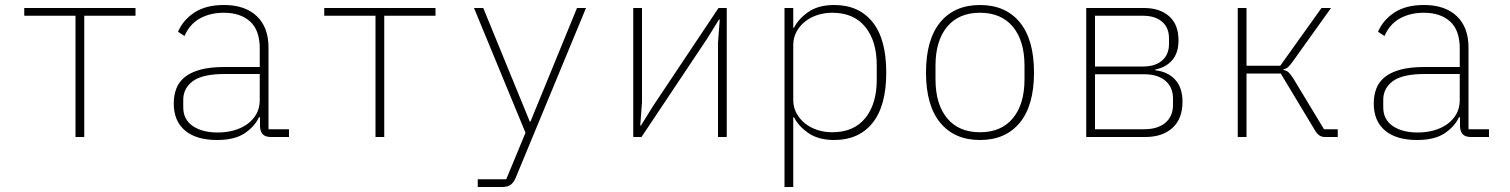

<svg xmlns="http://www.w3.org/2000/svg" viewBox="-20 -548 6040 768"><path d="M282 -485H77V-516H522V-485H317V0H282Z M1064 0Q1041 0 1031 -11Q1021 -22 1020 -42V-79H1016Q998 -41 958 -14.5Q918 12 848 12Q765 12 720 -26Q675 -64 675 -134Q675 -166 685 -193Q695 -220 719 -239.5Q743 -259 782 -269.5Q821 -280 878 -280H1019V-354Q1019 -427 980.5 -462Q942 -497 875 -497Q821 -497 780 -474.5Q739 -452 718 -404L692 -421Q713 -469 758.5 -498.5Q804 -528 876 -528Q960 -528 1007 -483.5Q1054 -439 1054 -358V-31H1136V0ZM851 -18Q885 -18 915.5 -26.5Q946 -35 969 -51.5Q992 -68 1005.5 -92Q1019 -116 1019 -148V-252H879Q790 -252 751.5 -223.5Q713 -195 713 -149V-119Q713 -70 751 -44Q789 -18 851 -18Z M1482 -485H1277V-516H1722V-485H1517V0H1482Z M2288 -516H2324L2042 165Q2034 183 2022 191.5Q2010 200 1987 200H1891V169H2005L2082 -17L1876 -516H1913L2099 -62H2102Z M2513 -516H2548V-139L2541 -46H2544L2591 -122L2854 -516H2887V0H2852V-377L2859 -470H2856L2809 -394L2546 0H2513Z M3118 -516H3153V-437H3156Q3174 -473 3214 -500.5Q3254 -528 3317 -528Q3415 -528 3470 -460Q3525 -392 3525 -258Q3525 -124 3470 -56Q3415 12 3317 12Q3254 12 3214 -15.5Q3174 -43 3156 -79H3153V200H3118ZM3309 -19Q3395 -19 3441 -75.5Q3487 -132 3487 -229V-287Q3487 -384 3441 -440.5Q3395 -497 3309 -497Q3278 -497 3250 -488Q3222 -479 3200.5 -462Q3179 -445 3166 -421Q3153 -397 3153 -368V-148Q3153 -119 3166 -95Q3179 -71 3200.5 -54Q3222 -37 3250 -28Q3278 -19 3309 -19Z M3900 12Q3798 12 3741 -57Q3684 -126 3684 -258Q3684 -390 3741 -459Q3798 -528 3900 -528Q4002 -528 4059 -459Q4116 -390 4116 -258Q4116 -126 4059 -57Q4002 12 3900 12ZM3900 -19Q3985 -19 4031.5 -75Q4078 -131 4078 -231V-285Q4078 -385 4031.5 -441Q3985 -497 3900 -497Q3815 -497 3768.5 -441Q3722 -385 3722 -285V-231Q3722 -131 3768.5 -75Q3815 -19 3900 -19Z M4325 -516H4557Q4619 -516 4656.5 -483Q4694 -450 4694 -387Q4694 -336 4668.5 -307Q4643 -278 4601 -270V-267Q4652 -261 4681 -229Q4710 -197 4710 -141Q4710 -73 4670 -36.5Q4630 0 4561 0H4325ZM4556 -31Q4611 -31 4641.5 -57Q4672 -83 4672 -128V-154Q4672 -199 4641.5 -225Q4611 -251 4556 -251H4360V-31ZM4552 -282Q4601 -282 4628.5 -306Q4656 -330 4656 -372V-395Q4656 -437 4628.5 -461Q4601 -485 4552 -485H4360V-282Z M4931 -516H4966V-285H5101L5266 -516H5304L5154 -306Q5142 -289 5134 -281Q5126 -273 5114 -271V-268Q5127 -266 5135 -258Q5143 -250 5154 -233L5276 -31H5331V0H5281Q5266 0 5256.5 -7Q5247 -14 5239 -28L5103 -254H4966V0H4931Z M5864 0Q5841 0 5831 -11Q5821 -22 5820 -42V-79H5816Q5798 -41 5758 -14.5Q5718 12 5648 12Q5565 12 5520 -26Q5475 -64 5475 -134Q5475 -166 5485 -193Q5495 -220 5519 -239.5Q5543 -259 5582 -269.5Q5621 -280 5678 -280H5819V-354Q5819 -427 5780.5 -462Q5742 -497 5675 -497Q5621 -497 5580 -474.5Q5539 -452 5518 -404L5492 -421Q5513 -469 5558.5 -498.5Q5604 -528 5676 -528Q5760 -528 5807 -483.5Q5854 -439 5854 -358V-31H5936V0ZM5651 -18Q5685 -18 5715.5 -26.5Q5746 -35 5769 -51.5Q5792 -68 5805.5 -92Q5819 -116 5819 -148V-252H5679Q5590 -252 5551.5 -223.5Q5513 -195 5513 -149V-119Q5513 -70 5551 -44Q5589 -18 5651 -18Z"/></svg>

Font: IBM Plex Mono ExtraLight
Style: Regular
Weight: 200
Monospace: yes
Designer: Mike Abbink, Paul van der Laan, Pieter van Rosmalen
Foundry: Bold Monday
Version: Version 2.3